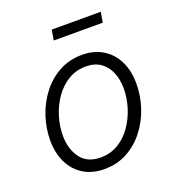

<svg xmlns="http://www.w3.org/2000/svg" viewBox="-133 -825 859 942"><g transform="rotate(-20 296.5 -354.0)"><path d="M253.4 11.7Q190.9 11.7 145.3 -16.1Q99.6 -43.9 74.7 -94.2Q49.8 -144.5 49.8 -211.4Q49.8 -275.4 70.3 -336.4Q90.8 -397.5 128.7 -446.3Q166.5 -495.1 219.7 -524.2Q272.9 -553.2 338.4 -553.2Q401.4 -553.2 447 -525.4Q492.7 -497.6 517.6 -447.3Q542.5 -397 542.5 -330.1Q542.5 -265.1 522 -204.1Q501.5 -143.1 463.1 -94.2Q424.8 -45.4 371.6 -16.8Q318.4 11.7 253.4 11.7ZM254.9 -48.3Q306.6 -48.3 347.7 -73.2Q388.7 -98.1 417.2 -139.4Q445.8 -180.7 460.9 -230Q476.1 -279.3 476.1 -328.1Q476.1 -375.5 460.4 -412.8Q444.8 -450.2 414.1 -471.7Q383.3 -493.2 336.9 -493.2Q286.1 -493.2 245.4 -468.5Q204.6 -443.8 175.8 -402.8Q147 -361.8 131.6 -312.3Q116.2 -262.7 116.2 -212.4Q116.2 -141.6 150.9 -95Q185.5 -48.3 254.9 -48.3ZM499 -720.2 489.7 -666.5H233.9L242.7 -720.2Z"/></g></svg>

Font: Inter Light
Style: Italic
Weight: 300
Italic angle: -9.3988°
Designer: Rasmus Andersson
Foundry: rsms
Version: Version 4.001;git-66647c0bb